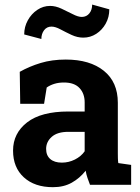

<svg xmlns="http://www.w3.org/2000/svg" viewBox="-20 -794 603 825"><path d="M207.5 10.3Q128.9 10.3 82.5 -32Q36.1 -74.2 36.1 -147Q36.1 -221.2 96.4 -268.1Q156.7 -314.9 273.9 -314.9H343.8V-354Q343.8 -392.1 321.5 -415.8Q299.3 -439.5 254.9 -439.5Q231.9 -439.5 213.6 -433.8Q195.3 -428.2 180.7 -418L169.4 -348.1H66.9L64.9 -485.4Q106.4 -508.8 154.8 -523.4Q203.1 -538.1 262.7 -538.1Q366.2 -538.1 426.3 -489.7Q486.3 -441.4 486.3 -352.5V-134.8Q486.3 -124 486.6 -113.8Q486.8 -103.5 488.3 -93.3L543.5 -85.4V0H366.7Q361.3 -13.7 356 -29.3Q350.6 -44.9 348.1 -60.5Q322.8 -28.3 288.3 -9Q253.9 10.3 207.5 10.3ZM245.6 -95.2Q275.4 -95.2 302 -108.6Q328.6 -122.1 343.8 -144V-227.5H273.4Q226.6 -227.5 202.4 -206.1Q178.2 -184.6 178.2 -154.3Q178.2 -126 196 -110.6Q213.9 -95.2 245.6 -95.2ZM157.7 -626.5 84 -646Q84 -678.7 99.4 -706.5Q114.7 -734.4 140.1 -751.5Q165.5 -768.6 195.3 -768.6Q218.8 -768.6 244.1 -756.8Q269.5 -745.1 292.5 -733.2Q315.4 -721.2 332 -721.2Q352.1 -721.7 364 -736.6Q376 -751.5 376 -774.4L449.7 -753.9Q449.7 -720.2 434.3 -692.6Q418.9 -665 393.6 -648.7Q368.2 -632.3 337.9 -632.3Q312.5 -632.3 287.4 -644Q262.2 -655.8 240 -667.7Q217.8 -679.7 201.2 -679.7Q181.2 -679.7 169.4 -664.1Q157.7 -648.4 157.7 -626.5Z"/></svg>

Font: Roboto Slab
Style: Bold
Weight: 700
Designer: Google
Version: Version 2.000; ttfautohint (v1.8.1.43-b0c9)